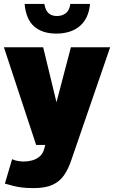

<svg xmlns="http://www.w3.org/2000/svg" viewBox="-29 -742 584 983"><path d="M33 73Q47 80 64.5 82.5Q82 85 93 85Q113 85 134.5 79.5Q156 74 173.5 59.5Q191 45 198 18L334 -500H535L336 78Q321 123 299 155Q277 187 240.5 204Q204 221 144 221Q108 221 84 218Q60 215 40 210Q20 205 -4 198ZM-9 -500H192L313 0H156ZM198 -722Q204 -688 220 -674Q236 -660 262 -660Q289 -660 308 -674.5Q327 -689 331 -722H432Q425 -647 379.5 -608.5Q334 -570 259 -570Q188 -570 146 -606.5Q104 -643 97 -722Z"/></svg>

Font: Moderustic ExtraBold
Style: Regular
Weight: 800
Designer: Tural Alisoy
Foundry: TAFT Foundry
Version: Version 2.120